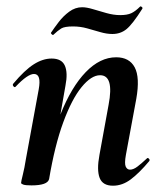

<svg xmlns="http://www.w3.org/2000/svg" viewBox="-20 -581 515 610"><path d="M339 9Q306 9 296.5 -16Q287 -41 296 -89L325 -248Q343 -342 298 -342Q270 -342 239 -304Q208 -266 181 -192.5Q154 -119 136 -12L118 -13Q138 -132 172.5 -218.5Q207 -305 252.5 -352Q298 -399 349 -399Q391 -399 408 -367Q425 -335 413 -267L380 -89Q375 -61 379.5 -51.5Q384 -42 393 -42Q404 -42 417 -52Q430 -62 446 -77Q449 -81 453 -77Q457 -73 454 -69Q423 -32 396 -11.5Q369 9 339 9ZM80 8Q61 8 54 5.5Q47 3 47 0Q47 -4 52.5 -26Q58 -48 62 -74L103 -297Q112 -346 88 -346Q78 -346 63.5 -336Q49 -326 30 -306Q27 -302 23 -306.5Q19 -311 22 -315Q58 -358 87 -376.5Q116 -395 144 -395Q176 -395 186 -372.5Q196 -350 188 -309L136 -12Q131 8 80 8ZM149 -470Q148 -469 144.5 -472Q141 -475 142 -477Q152 -492 166.5 -511Q181 -530 200 -544Q219 -558 241 -558Q255 -558 275 -552Q295 -546 318 -539.5Q341 -533 362 -533Q384 -533 397 -539Q410 -545 425 -560Q427 -562 430.5 -559Q434 -556 432 -553Q401 -504 382 -488.5Q363 -473 337 -473Q319 -473 298.5 -479Q278 -485 256.5 -491Q235 -497 212 -497Q185 -497 174.5 -490.5Q164 -484 149 -470Z"/></svg>

Font: Cormorant Light
Style: Italic
Weight: 300
Italic angle: -10°
Designer: Christian Thalmann (Catharsis Fonts)
Foundry: Catharsis Fonts
Version: Version 4.000